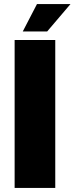

<svg xmlns="http://www.w3.org/2000/svg" viewBox="-20 -925 367 945"><path d="M52 -728H252V0H52ZM92 -770 162 -905H327L212 -770Z"/></svg>

Font: Murecho Black
Style: Regular
Weight: 900
Designer: Neil Summerour
Foundry: Positype
Version: Version 1.010; ttfautohint (v1.8.3)